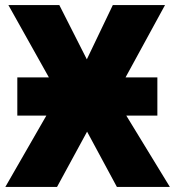

<svg xmlns="http://www.w3.org/2000/svg" viewBox="-20 -734 689 754"><path d="M48 -430H172L13 -714H213L321 -501L423 -714H628L473 -430H598V-280H476L647 0H439L322 -217L204 0H1L162 -280H48Z"/></svg>

Font: Noto Sans SemiCondensed Black
Style: Regular
Weight: 900
Width: 4
Designer: Monotype Design Team
Foundry: Monotype Imaging Inc.
Version: Version 2.013; ttfautohint (v1.8.4.7-5d5b)